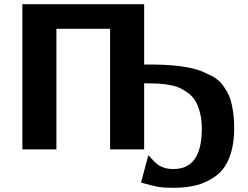

<svg xmlns="http://www.w3.org/2000/svg" viewBox="-20 -715 1186 919"><path d="M87 0V-695H670V-406H718Q885 -404 961 -367L975 -360Q989 -354 996 -350.5Q1003 -347 1018.5 -335.5Q1034 -324 1043 -312Q1052 -300 1064.5 -279.5Q1077 -259 1084 -235.5Q1091 -212 1096 -178Q1101 -144 1101 -104Q1101 -21 1078.5 37.5Q1056 96 1013.5 127Q971 158 922 171Q873 184 809 184Q762 184 735.5 179Q709 174 655 159L690 28Q717 57 728.5 67.5Q740 78 760.5 86Q781 94 811 94Q946 94 946 -99Q946 -142 937 -176.5Q928 -211 914 -233.5Q900 -256 877.5 -272Q855 -288 834.5 -296.5Q814 -305 784.5 -309.5Q755 -314 734.5 -315Q714 -316 685 -316H670V0H507V-577H250V0Z"/></svg>

Font: Coval
Style: Black
Weight: 1000
Foundry: Context Ltd
Version: Version 001.000